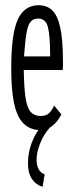

<svg xmlns="http://www.w3.org/2000/svg" viewBox="-20 -488 290 735"><path d="M135 10Q77 10 50 -43.5Q23 -97 23 -227Q23 -358 48 -413Q73 -468 128 -468Q159 -468 179.5 -449Q200 -430 210.5 -383Q221 -336 221 -251Q221 -241 221 -234.5Q221 -228 220 -220H71Q72 -151 78 -112.5Q84 -74 98 -59Q112 -44 136 -44Q157 -44 168.5 -55.5Q180 -67 187 -84L215 -50Q201 -23 181 -6.5Q161 10 135 10ZM72 -272H172Q172 -351 163.5 -384Q155 -417 126 -417Q108 -417 97.5 -405Q87 -393 81.5 -361.5Q76 -330 72 -272ZM151 179 143 227Q118 220 102.5 197.5Q87 175 87 137Q87 54 147 -17L171 0Q147 27 133.5 61.5Q120 96 120 123Q120 144 127.5 159Q135 174 151 179Z"/></svg>

Font: Inconsolata UltraCondensed
Style: Regular
Weight: 400
Width: 1
Monospace: yes
Designer: Raph Levien, Cyreal, Brenton Simpson
Foundry: Raph Levien, Cyreal, Google
Version: Version 3.000; ttfautohint (v1.8.2.53-6de2)